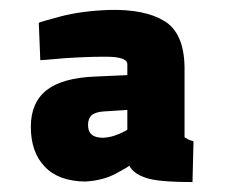

<svg xmlns="http://www.w3.org/2000/svg" viewBox="-20 -679 456 386"><path d="M351 -544Q350 -613 310 -637Q270 -661 199 -659Q144 -657 102 -646Q60 -635 58 -633L61 -558Q65 -558 110 -562Q155 -565 192 -565Q236 -565 236 -550V-528L169 -525Q105 -522 74 -498Q42 -473 42 -424Q42 -373 70 -344Q97 -315 151 -314Q187 -316 213 -330Q239 -344 240 -346Q248 -330 272 -322Q295 -313 367 -313L369 -395Q365 -396 360 -398Q354 -401 351 -403ZM236 -458V-418Q235 -417 220 -410Q204 -403 188 -402Q172 -402 165 -408Q157 -414 157 -428Q157 -441 165 -448Q173 -454 189 -455Z"/></svg>

Font: RazerF5
Style: Bold
Weight: 700
Foundry: Razer Inc.
Version: Version 1.000;PS 001.001;hotconv 1.0.56